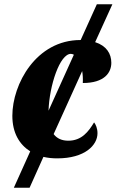

<svg xmlns="http://www.w3.org/2000/svg" viewBox="-20 -734 548 902"><path d="M45 148H119L184 3C205 8 227 10 249 10C379 10 438 -52 438 -108C438 -131 430 -149 422 -159C396 -116 364 -73 301 -73C271 -73 248 -83 232 -104L366 -400C369 -383 370 -364 369 -344C471 -344 503 -393 503 -439C503 -482 480 -519 427 -536L508 -714H435L359 -546H358C150 -546 38 -339 38 -190C38 -110 71 -55 122 -23ZM313 -481C318 -481 323 -479 327 -477L208 -214C212 -333 261 -481 313 -481Z"/></svg>

Font: Noto Serif Condensed Black
Style: Italic
Weight: 900
Width: 3
Italic angle: -12°
Designer: Monotype Design Team
Foundry: Monotype Imaging Inc.
Version: Version 2.013